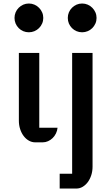

<svg xmlns="http://www.w3.org/2000/svg" viewBox="-20 -814 628 1098"><path d="M145 -629.4Q127.9 -629.4 113 -635.7Q98.1 -642.1 86.9 -653.3Q75.7 -664.6 69.3 -679.4Q63 -694.3 63 -711.4Q63 -728.5 69.3 -743.4Q75.7 -758.3 86.9 -769.5Q98.1 -780.8 113 -787.4Q127.9 -793.9 145 -793.9Q162.1 -793.9 177 -787.4Q191.9 -780.8 203.1 -769.5Q214.4 -758.3 220.9 -743.4Q227.5 -728.5 227.5 -711.4Q227.5 -694.3 220.9 -679.4Q214.4 -664.6 203.1 -653.3Q191.9 -642.1 176.8 -635.7Q161.6 -629.4 145 -629.4ZM87.9 -511.2H204.6V-83.5H309.1Q307.6 -66.4 300 -51Q292.5 -35.6 281 -24.4Q269.5 -13.2 254.9 -6.6Q240.2 0 224.1 0H181.2Q162.1 0 145 -9.8Q127.9 -19.5 115.2 -36.4Q102.5 -53.2 95.2 -75.7Q87.9 -98.1 87.9 -124ZM449.7 -629.4Q432.6 -629.4 417.7 -635.7Q402.8 -642.1 391.6 -653.3Q380.4 -664.6 374 -679.4Q367.7 -694.3 367.7 -711.4Q367.7 -728.5 374 -743.4Q380.4 -758.3 391.6 -769.5Q402.8 -780.8 417.7 -787.4Q432.6 -793.9 449.7 -793.9Q466.8 -793.9 481.7 -787.4Q496.6 -780.8 507.8 -769.5Q519 -758.3 525.6 -743.4Q532.2 -728.5 532.2 -711.4Q532.2 -694.3 525.6 -679.4Q519 -664.6 507.8 -653.3Q496.6 -642.1 481.4 -635.7Q466.3 -629.4 449.7 -629.4ZM392.6 179.7V-511.2H509.3V139.2Q509.3 165 502 187.7Q494.6 210.4 482.2 227.3Q469.7 244.1 452.9 254.2Q436 264.2 417 264.2H321.3V179.7Z"/></svg>

Font: Atomic Age
Style: Regular
Weight: 400
Designer: James Grieshaber
Foundry: James Grieshaber
Version: Version 1.008; ttfautohint (v1.4.1) -l 6 -r 46 -G 0 -x 0 -H 